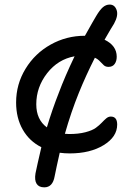

<svg xmlns="http://www.w3.org/2000/svg" viewBox="-20 -656 605 832"><path d="M171.9 155.8Q148.4 155.8 138.7 140.4Q128.9 125 133.8 95.2Q139.6 65.9 159.2 -18.1Q106.9 -44.4 78.4 -94.7Q49.8 -145 49.8 -211.9Q49.8 -291 90.6 -357.9Q131.3 -424.8 199.7 -462.9Q268.1 -501 347.2 -501H348.1Q388.2 -572.8 397 -586.9Q412.6 -613.3 426 -624.8Q439.5 -636.2 455.1 -636.2Q477.1 -636.2 485.4 -612.5Q493.7 -588.9 474.1 -553.2Q464.8 -539.1 433.1 -483.9Q485.8 -458.5 485.8 -410.2Q485.8 -391.1 476.8 -378.7Q467.8 -366.2 450.2 -366.2Q438 -366.2 430.4 -372.8Q422.9 -379.4 413.6 -389.6Q404.3 -399.9 391.1 -405.8Q352.1 -328.6 321.8 -253.9Q288.1 -170.9 261.2 -76.2Q264.2 -76.2 270.5 -75.7Q276.9 -75.2 279.8 -75.2Q320.3 -75.2 350.1 -83Q379.9 -90.8 395.3 -102.1Q410.6 -113.3 420.9 -124.3Q431.2 -135.3 440.4 -143.1Q449.7 -150.9 460 -150.9Q487.8 -150.9 487.8 -116.2Q487.8 -63 429.2 -27.1Q370.6 8.8 282.2 8.8Q259.8 8.8 238.8 5.9Q224.6 68.4 216.8 107.9Q208.5 155.8 171.9 155.8ZM234.9 -253.9Q260.7 -323.2 303.2 -412.1Q231 -398.9 184.1 -338.6Q137.2 -278.3 137.2 -204.1Q137.2 -137.7 183.1 -104Q206.5 -182.1 234.9 -253.9Z"/></svg>

Font: Shantell Sans Irregular
Style: Regular
Weight: 400
Designer: Stephen Nixon, Anya Danilova, Shantell Martin
Foundry: Arrow Type
Version: Version 1.006;[9816181b4]